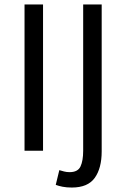

<svg xmlns="http://www.w3.org/2000/svg" viewBox="-20 -676 566 861"><path d="M90 0V-656H173V0ZM302 165Q279 165 261 161.5Q243 158 230 153L246 87Q256 90 267.5 93Q279 96 292 96Q329 96 341 70.5Q353 45 353 0V-656H436V3Q436 78 405 121.5Q374 165 302 165Z"/></svg>

Font: CV Source Sans
Style: Regular
Weight: 400
Designer: Paul D. Hunt
Foundry: Adobe Systems Incorporated
Version: Version 3.001